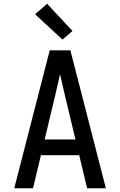

<svg xmlns="http://www.w3.org/2000/svg" viewBox="-20 -1003 640 1023"><path d="M56 0 245 -735H355L544 0H444L402 -176H198L156 0ZM382 -260 327 -490Q320 -519 313.5 -548.5Q307 -578 300 -608Q293 -578 286.5 -548.5Q280 -519 273 -490L218 -260ZM313 -792 167 -927 231 -983 366 -838Z"/></svg>

Font: Iosevka Fixed Medium Extended
Style: Regular
Weight: 500
Width: 7
Monospace: yes
Designer: Belleve Invis
Foundry: Belleve Invis
Version: Version 24.1.1; ttfautohint (v1.8.4)